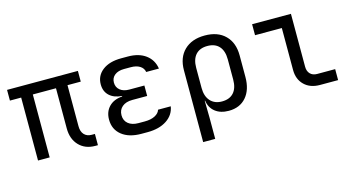

<svg xmlns="http://www.w3.org/2000/svg" viewBox="-79 -882 2559 1385"><g transform="rotate(-15 1200.0 -190.0)"><path d="M536 5Q460 5 414.5 -43Q369 -91 369 -170V-470H196V0H109V-470H25V-550H554V-470H455V-164Q455 -123 475.5 -101Q496 -79 531 -79H555V5Z M926 7H879Q787 7 733.5 -36Q680 -79 680 -152Q680 -211 716 -248Q752 -285 815 -289V-293Q756 -297 722 -328.5Q688 -360 688 -413Q688 -478 739.5 -517.5Q791 -557 879 -557H929Q1011 -557 1062 -519Q1113 -481 1123 -415H1028Q1023 -444 997 -460.5Q971 -477 929 -477H879Q835 -477 809 -456.5Q783 -436 783 -401Q783 -366 808.5 -345Q834 -324 877 -324H990V-246H879Q831 -246 803 -222.5Q775 -199 775 -159Q775 -119 803 -96Q831 -73 879 -73H926Q973 -73 1003 -89Q1033 -105 1040 -130H1135Q1125 -67 1069 -30Q1013 7 926 7Z M1294 180V-356Q1294 -451 1350 -505.5Q1406 -560 1503 -560Q1600 -560 1655 -505.5Q1710 -451 1710 -356V-195Q1710 -100 1662.5 -45Q1615 10 1532 10Q1470 10 1431 -21Q1392 -52 1385 -105H1382L1384 20V180ZM1502 -68Q1559 -68 1589.5 -102Q1620 -136 1620 -200V-350Q1620 -414 1589.5 -448Q1559 -482 1502 -482Q1445 -482 1414.5 -448Q1384 -414 1384 -350V-200Q1384 -138 1415.5 -103Q1447 -68 1502 -68Z M2215 0Q2142 0 2098.5 -42.5Q2055 -85 2055 -155V-468H1855V-550H2145V-155Q2145 -121 2164 -101.5Q2183 -82 2215 -82H2350V0Z"/></g></svg>

Font: JetBrainsMono NF
Style: Regular
Weight: 400
Designer: Philipp Nurullin, Konstantin Bulenkov
Foundry: JetBrains
Version: Version 2.251; ttfautohint (v1.8.3);Nerd Fonts 2.2.2